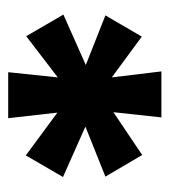

<svg xmlns="http://www.w3.org/2000/svg" viewBox="8 -784 423 480"><g transform="rotate(-90 220.0 -544.5)"><path d="M166 -353 179 -473 72 -401 18 -493 143 -543 17 -599 71 -692 178 -613 164 -736H279L266 -612L369 -691L423 -598L297 -542L421 -493L368 -402L266 -477L281 -353Z"/></g></svg>

Font: Lexend Deca
Style: Bold
Weight: 700
Designer: Bonnie Shaver-Troup, Thomas Jockin
Foundry: Lexend
Version: Version 1.008; ttfautohint (v1.8.4.7-5d5b)